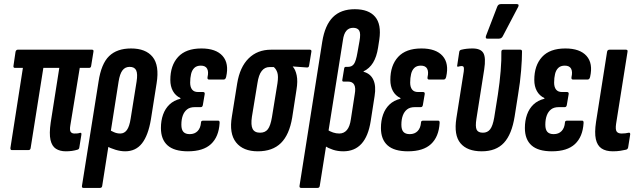

<svg xmlns="http://www.w3.org/2000/svg" viewBox="-20 -734 3128 939"><path d="M302 6Q273 6 253.5 -6.5Q234 -19 227 -49.5Q220 -80 228 -135L270 -402H192L130 -11Q129 0 119 0H38Q30 0 31 -11L92 -402H53Q44 -402 46 -413L56 -481Q59 -491 67 -491H430Q439 -491 437 -481L426 -413Q425 -402 416 -402H370L324 -121Q320 -98 325.5 -89.5Q331 -81 344 -81Q352 -81 358 -81.5Q364 -82 370 -84Q380 -87 378 -75L368 -13Q367 -4 359 -2Q346 2 332 4Q318 6 302 6Z M388 185Q379 185 381 174L462 -335Q475 -422 513.5 -459.5Q552 -497 621 -497Q693 -497 726.5 -455.5Q760 -414 746 -327L718 -150Q705 -72 674.5 -33Q644 6 592 6Q570 6 545 -1.5Q520 -9 498 -21L510 -102Q523 -94 537.5 -87.5Q552 -81 568 -81Q588 -81 600.5 -98Q613 -115 619 -154L648 -335Q654 -373 646 -390Q638 -407 614 -407Q592 -407 579 -390Q566 -373 560 -335L480 174Q479 185 469 185Z M899 6Q832 6 799.5 -23Q767 -52 767 -108Q767 -144 777.5 -173.5Q788 -203 809 -223Q830 -243 862 -251L863 -254Q838 -266 825.5 -289Q813 -312 813 -343Q813 -414 851 -455.5Q889 -497 965 -497Q1036 -497 1068.5 -460.5Q1101 -424 1086 -358Q1083 -345 1074 -345H1002Q993 -345 995 -357Q1001 -383 993 -398Q985 -413 962 -413Q942 -413 930.5 -402Q919 -391 914.5 -372Q910 -353 910 -330Q910 -308 919.5 -296Q929 -284 948 -284H973Q983 -284 981 -273L972 -220Q970 -210 962 -210H932Q909 -210 895 -199Q881 -188 874 -169Q867 -150 867 -124Q867 -100 877 -89Q887 -78 908 -78Q932 -78 946.5 -93Q961 -108 963 -135Q963 -144 974 -144H1047Q1055 -144 1054 -132Q1050 -65 1012 -29.5Q974 6 899 6Z M1241 6Q1169 6 1134.5 -37.5Q1100 -81 1114 -164L1140 -326Q1153 -406 1196 -448.5Q1239 -491 1306 -491H1495Q1504 -491 1503 -482L1492 -415Q1491 -403 1481 -404L1412 -409V-408Q1425 -394 1431 -365.5Q1437 -337 1430 -295L1409 -159Q1395 -75 1354 -34.5Q1313 6 1241 6ZM1252 -85Q1277 -85 1290 -102Q1303 -119 1310 -161L1337 -327Q1342 -361 1336.5 -378.5Q1331 -396 1319 -406H1298Q1275 -406 1260 -387Q1245 -368 1239 -327L1212 -163Q1206 -122 1215.5 -103.5Q1225 -85 1252 -85Z M1453 185Q1443 185 1445 174L1556 -530Q1569 -611 1608 -650Q1647 -689 1715 -689Q1783 -689 1814.5 -652Q1846 -615 1835 -540L1829 -501Q1822 -456 1804.5 -427.5Q1787 -399 1758 -385V-383Q1792 -374 1806 -343.5Q1820 -313 1812 -264L1793 -142Q1770 6 1659 6Q1632 6 1609 -1.5Q1586 -9 1567 -21L1580 -100Q1594 -91 1609 -86Q1624 -81 1639 -81Q1662 -81 1676.5 -98Q1691 -115 1696 -151L1715 -274Q1726 -335 1682 -335H1660Q1653 -335 1654 -343L1663 -398Q1664 -407 1671 -407H1682Q1701 -407 1711 -421Q1721 -435 1728 -476L1738 -532Q1745 -570 1737 -584Q1729 -598 1707 -598Q1686 -598 1673.5 -583Q1661 -568 1657 -537L1544 174Q1543 185 1533 185Z M1975 6Q1908 6 1875.5 -23Q1843 -52 1843 -108Q1843 -144 1853.5 -173.5Q1864 -203 1885 -223Q1906 -243 1938 -251L1939 -254Q1914 -266 1901.5 -289Q1889 -312 1889 -343Q1889 -414 1927 -455.5Q1965 -497 2041 -497Q2112 -497 2144.5 -460.5Q2177 -424 2162 -358Q2159 -345 2150 -345H2078Q2069 -345 2071 -357Q2077 -383 2069 -398Q2061 -413 2038 -413Q2018 -413 2006.5 -402Q1995 -391 1990.5 -372Q1986 -353 1986 -330Q1986 -308 1995.5 -296Q2005 -284 2024 -284H2049Q2059 -284 2057 -273L2048 -220Q2046 -210 2038 -210H2008Q1985 -210 1971 -199Q1957 -188 1950 -169Q1943 -150 1943 -124Q1943 -100 1953 -89Q1963 -78 1984 -78Q2008 -78 2022.5 -93Q2037 -108 2039 -135Q2039 -144 2050 -144H2123Q2131 -144 2130 -132Q2126 -65 2088 -29.5Q2050 6 1975 6Z M2336 6Q2265 6 2232 -33.5Q2199 -73 2212 -156L2248 -384Q2250 -399 2248 -405Q2246 -411 2237 -411Q2233 -411 2229 -410Q2225 -409 2221 -408Q2214 -407 2216 -414L2226 -480Q2227 -489 2237 -491Q2249 -494 2262.5 -495.5Q2276 -497 2291 -497Q2331 -497 2344 -474.5Q2357 -452 2348 -394L2310 -153Q2304 -115 2311 -100Q2318 -85 2342 -85Q2364 -85 2377 -101.5Q2390 -118 2397 -159L2415 -272Q2424 -331 2428.5 -386.5Q2433 -442 2432 -481Q2432 -491 2442 -491H2525Q2533 -491 2533 -482Q2533 -444 2528.5 -388Q2524 -332 2514 -273L2497 -165Q2483 -77 2444.5 -35.5Q2406 6 2336 6ZM2363 -545Q2357 -545 2356 -549Q2355 -553 2357 -559L2412 -702Q2415 -709 2419.5 -711.5Q2424 -714 2430 -714H2508Q2515 -714 2516 -709.5Q2517 -705 2514 -700L2439 -557Q2433 -545 2420 -545Z M2679 6Q2612 6 2579.5 -23Q2547 -52 2547 -108Q2547 -144 2557.5 -173.5Q2568 -203 2589 -223Q2610 -243 2642 -251L2643 -254Q2618 -266 2605.5 -289Q2593 -312 2593 -343Q2593 -414 2631 -455.5Q2669 -497 2745 -497Q2816 -497 2848.5 -460.5Q2881 -424 2866 -358Q2863 -345 2854 -345H2782Q2773 -345 2775 -357Q2781 -383 2773 -398Q2765 -413 2742 -413Q2722 -413 2710.5 -402Q2699 -391 2694.5 -372Q2690 -353 2690 -330Q2690 -308 2699.5 -296Q2709 -284 2728 -284H2753Q2763 -284 2761 -273L2752 -220Q2750 -210 2742 -210H2712Q2689 -210 2675 -199Q2661 -188 2654 -169Q2647 -150 2647 -124Q2647 -100 2657 -89Q2667 -78 2688 -78Q2712 -78 2726.5 -93Q2741 -108 2743 -135Q2743 -144 2754 -144H2827Q2835 -144 2834 -132Q2830 -65 2792 -29.5Q2754 6 2679 6Z M2977 6Q2943 6 2922 -8Q2901 -22 2894 -53.5Q2887 -85 2895 -138L2949 -481Q2951 -491 2961 -491H3041Q3051 -491 3049 -481L2993 -128Q2989 -100 2996 -90.5Q3003 -81 3020 -81Q3029 -81 3038 -82Q3047 -83 3055 -85Q3063 -86 3062 -76L3052 -13Q3050 -4 3042 -2Q3030 1 3013.5 3.5Q2997 6 2977 6Z"/></svg>

Font: Sofia Sans Extra Condensed
Style: Bold Italic
Weight: 700
Italic angle: -9°
Designer: Botio Nikoltchev, Ani Petrova
Foundry: lettersoup
Version: Version 4.101